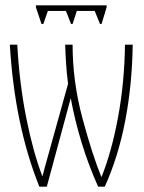

<svg xmlns="http://www.w3.org/2000/svg" viewBox="-20 -696 540 722"><path d="M143 -606 160 -655H228L247 -606H253L269 -655H336L356 -606H362L381 -669V-676H115V-669L136 -606ZM156 6 246 -327Q261 -245 286.5 -161Q312 -77 349 6H374Q425 -107 451 -242.5Q477 -378 479 -528H450Q448 -385 424 -255.5Q400 -126 362 -31H361Q327 -114 290 -251.5Q253 -389 253 -528H225Q226 -496 228.5 -457Q231 -418 236 -381L162 -115Q153 -84 148.5 -66.5Q144 -49 140 -34H139Q105 -122 79 -251.5Q53 -381 45 -528H17Q35 -225 128 6Z"/></svg>

Font: Noto Sans Mono UI Condensed Thin
Style: Regular
Weight: 250
Width: 3
Designer: Monotype Design team
Foundry: Monotype Imaging Inc.
Version: 1.000